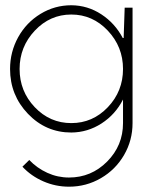

<svg xmlns="http://www.w3.org/2000/svg" viewBox="-20 -493 575 727"><path d="M54.2 -231.9Q54.2 -147.5 111.6 -87.2Q168.9 -26.9 250 -26.9Q331.1 -26.9 388.4 -87.2Q445.8 -147.5 445.8 -231.9Q445.8 -315.9 388.2 -377Q330.6 -438 250 -438Q169.4 -438 111.8 -377Q54.2 -315.9 54.2 -231.9ZM250 -473.1Q312 -472.7 363.8 -438.7Q415.5 -404.8 444.8 -349.1H448.2L452.1 -463.9H481.9V-26.9Q481.9 38.6 449.7 94Q417.5 149.4 362.1 181.6Q306.6 213.9 241.2 213.9Q190.4 213.9 144.3 193.8Q98.1 173.8 64.9 138.2L90.8 112.8Q120.1 143.6 159.2 161.4Q198.2 179.2 241.2 179.2Q325.7 179.2 385.7 118.7Q445.8 58.1 445.8 -26.9V-116.2Q417 -59.6 364.5 -25.6Q312 8.3 250 8.8Q153.8 8.8 85.9 -62Q18.1 -132.8 18.1 -231.9Q18.1 -296.4 48.8 -352.1Q79.6 -407.7 133.3 -440.4Q187 -473.1 250 -473.1Z"/></svg>

Font: RawengulkSans
Style: Regular
Weight: 500
Designer: gluk (gluksza@wp.pl)
Foundry: gluk (gluksza@wp.pl)
Version: Version 0.94